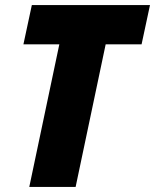

<svg xmlns="http://www.w3.org/2000/svg" viewBox="-20 -734 609 754"><path d="M95 0H277L395 -560H536L569 -714H105L72 -560H213Z"/></svg>

Font: Noto Sans SemiCondensed Black
Style: Italic
Weight: 900
Width: 4
Italic angle: -12°
Designer: Monotype Design Team
Foundry: Monotype Imaging Inc.
Version: Version 2.013